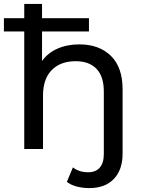

<svg xmlns="http://www.w3.org/2000/svg" viewBox="-30 -762 725 982"><path d="M537 -476.5C497 -515.5 443.3 -535 376 -535C334 -535 296.5 -527.7 263.5 -513C230.5 -498.3 204.3 -477.3 185 -450V-601H425V-669H185V-742H94V-669H-10V-601H94V0H190V-273C190 -329.7 204.8 -373.2 234.5 -403.5C264.2 -433.8 305 -449 357 -449C403 -449 438.5 -436 463.5 -410C488.5 -384 501 -345.3 501 -294V26C501 56 494.2 79 480.5 95C466.8 111 447 119 421 119C389.7 119 363.7 110.7 343 94L312 168C325.3 178.7 342.2 186.7 362.5 192C382.8 197.3 404.3 200 427 200C481 200 522.8 184.3 552.5 153C582.2 121.7 597 78.7 597 24V-305C597 -380.3 577 -437.5 537 -476.5Z"/></svg>

Font: ICO Headline
Style: Regular
Weight: 500
Designer: Julieta Ulanovsky
Foundry: Julieta Ulanovsky
Version: Version 7.200